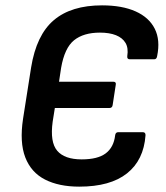

<svg xmlns="http://www.w3.org/2000/svg" viewBox="-20 -686 619 717"><path d="M276 11Q200 11 148.1 -15.5Q96.1 -42.1 74.4 -98.3Q52.7 -154.5 66.1 -242.6L96.1 -433.6Q115.8 -555.6 181.1 -610.8Q246.3 -666 361.1 -666Q435.9 -666 486.3 -643.5Q536.6 -621 557.9 -578.7Q579.2 -536.4 566.8 -476.4Q565 -464.6 556 -464.6H464.8Q453.7 -464.6 455.3 -476.7Q460 -506.5 448.8 -525.6Q437.5 -544.7 413.1 -554.5Q388.6 -564.2 353.2 -564.2Q292.2 -564.2 256.6 -535.7Q221.1 -507.1 208.2 -432.5L200.4 -380.8H403.1Q414.6 -380.8 412.3 -369.4L400.7 -293.8Q399.3 -282.6 388.2 -282.6H184.8L176.7 -231.7Q166.2 -155.3 193.6 -123.1Q221 -90.8 285 -90.8Q345 -90.8 374.8 -113.3Q404.7 -135.8 410 -180.6Q411.3 -192.4 421.8 -192.4H512.9Q524.1 -192.4 523.4 -180.6Q516.8 -88.1 454.2 -38.5Q391.7 11 276 11Z"/></svg>

Font: Sofia Sans Semi Condensed
Style: Italic
Weight: 400
Italic angle: -9°
Designer: Botio Nikoltchev, Ani Petrova
Foundry: lettersoup
Version: Version 4.101